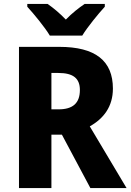

<svg xmlns="http://www.w3.org/2000/svg" viewBox="-20 -951 660 971"><path d="M232 -771H396C422 -814 477 -881 510 -917V-931H408C377 -910 345 -885 313 -852C281 -885 251 -910 221 -931H118V-917C151 -881 207 -813 232 -771ZM280 -714H76V0H240V-270H293L437 0H620L434 -312C504 -351 551 -412 551 -503C551 -644 462 -714 280 -714ZM275 -582C350 -582 384 -555 384 -496C384 -429 348 -398 276 -398H240V-582Z"/></svg>

Font: Noto Sans Myanmar SemiCondensed ExtraBold
Style: Regular
Weight: 800
Width: 4
Designer: Monotype Design Team
Foundry: Monotype Imaging Inc.
Version: Version 2.107